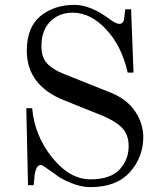

<svg xmlns="http://www.w3.org/2000/svg" viewBox="-20 -750 660 788"><path d="M88 -306H112Q122 -193 194 -103.5Q266 -14 351 -14Q433 -14 470.5 -54Q508 -94 508 -150Q508 -199 479.5 -227Q451 -255 396 -277L244 -338Q90 -399 90 -542Q90 -638 146 -684Q202 -730 286 -730Q352 -730 432 -670Q456 -652 470 -652Q487 -652 490 -676L494 -712H518L528 -452H504Q480 -560 416 -629Q352 -698 278 -698Q222 -698 186 -661.5Q150 -625 150 -560Q150 -515 173 -490Q196 -465 241 -447L434 -370Q501 -343 534.5 -293Q568 -243 568 -188Q568 -105 513 -43.5Q458 18 351 18Q314 18 273 1.5Q232 -15 212.5 -30.5Q193 -46 182 -52Q178 -55 169.5 -61Q161 -67 156 -70Q151 -73 147 -73Q128 -73 122 -30L118 10H95Z"/></svg>

Font: Old Standard TT
Style: Regular
Weight: 400
Designer: Alexey Kryukov <alexios@thessalonica.org.ru>
Version: Version 1.0